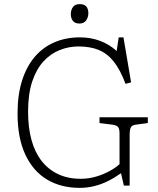

<svg xmlns="http://www.w3.org/2000/svg" viewBox="-20 -896 765 930"><path d="M366 14Q275 14 207.5 -26.5Q140 -67 102.5 -147.5Q65 -228 65 -346Q65 -437 87 -506Q109 -575 149 -621.5Q189 -668 244.5 -691.5Q300 -715 367 -715Q420 -715 465 -698Q510 -681 545 -649L555 -715H578L615 -497L588 -490Q563 -557 532 -596.5Q501 -636 459.5 -653.5Q418 -671 360 -671Q313 -671 269 -653.5Q225 -636 190.5 -598.5Q156 -561 136 -501Q116 -441 116 -355Q116 -278 132.5 -218Q149 -158 181.5 -116.5Q214 -75 261.5 -52.5Q309 -30 371 -30Q409 -30 445 -40.5Q481 -51 511 -67.5Q541 -84 559 -101V-249Q559 -272 552 -280.5Q545 -289 525 -292L462 -300V-328H696V-300L637 -292Q621 -290 614.5 -280Q608 -270 608 -244V3H580L566 -57Q535 -35 503 -19Q471 -3 436.5 5.5Q402 14 366 14ZM365 -782Q343 -782 333 -795Q323 -808 323 -827Q323 -848 333.5 -862Q344 -876 366 -876Q388 -876 398 -864.5Q408 -853 408 -832Q408 -813 397.5 -797.5Q387 -782 365 -782Z"/></svg>

Font: Literata ExtraLight
Style: Regular
Weight: 250
Designer: Latin by Veronika Burian and Jose Scaglione. Greek by Irene Vlachou. Cyrillic by Vera Evstafieva.
Foundry: TypeTogether
Version: Version 3.103;gftools[0.9.29]